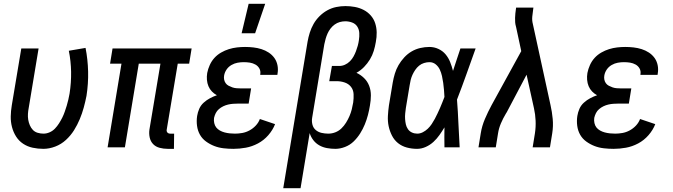

<svg xmlns="http://www.w3.org/2000/svg" viewBox="-20 -775 3540 1010"><path d="M208 8Q179 8 151.5 2Q124 -4 101.5 -19Q79 -34 64.5 -57Q50 -80 43 -107Q36 -134 36.5 -162.5Q37 -191 42 -221L92 -520H183L131 -207Q128 -192 127 -176Q126 -160 128.5 -145Q131 -130 137 -116Q143 -102 153 -91.5Q163 -81 178 -76.5Q193 -72 209 -72Q225 -72 241 -79Q257 -86 269 -98.5Q281 -111 290.5 -126Q300 -141 307.5 -156Q315 -171 320.5 -187Q326 -203 331 -219Q336 -235 339.5 -251Q343 -267 346 -283Q355 -341 354 -397.5Q353 -454 342 -508L430 -523Q442 -462 443.5 -398.5Q445 -335 435 -271Q429 -240 420.5 -209Q412 -178 399.5 -148Q387 -118 369.5 -90Q352 -62 327 -39Q302 -16 270.5 -4Q239 8 208 8Z M895 8H862Q840 8 819.5 2.5Q799 -3 785.5 -17Q772 -31 767.5 -51.5Q763 -72 766 -93L824 -440H710L637 0H546L619 -440H559L572 -520H988L975 -440H915L857 -93Q856 -89 857 -85Q858 -81 860.5 -78Q863 -75 867 -73.5Q871 -72 876 -72H896Z M1208 8Q1182 8 1156 5Q1130 2 1107 -7Q1084 -16 1064 -30.5Q1044 -45 1032 -66Q1020 -87 1016.5 -113Q1013 -139 1017 -165Q1020 -184 1028 -202.5Q1036 -221 1051.5 -235Q1067 -249 1085 -258.5Q1103 -268 1121 -274Q1106 -282 1094.5 -294Q1083 -306 1076.5 -321.5Q1070 -337 1068.5 -355Q1067 -373 1070 -391Q1074 -412 1083.5 -433Q1093 -454 1108 -470.5Q1123 -487 1143 -498.5Q1163 -510 1184 -516.5Q1205 -523 1226.5 -525.5Q1248 -528 1269 -528Q1291 -528 1313 -525.5Q1335 -523 1355.5 -516.5Q1376 -510 1393.5 -498.5Q1411 -487 1423 -470.5Q1435 -454 1439.5 -432.5Q1444 -411 1440 -388L1439 -381H1349V-384Q1352 -401 1344.5 -414.5Q1337 -428 1323.5 -435.5Q1310 -443 1294.5 -445.5Q1279 -448 1262 -448Q1246 -448 1229.5 -445Q1213 -442 1197.5 -433Q1182 -424 1172 -409.5Q1162 -395 1159 -378Q1157 -367 1159 -356.5Q1161 -346 1167 -337.5Q1173 -329 1182.5 -324Q1192 -319 1202 -315.5Q1212 -312 1223 -311Q1234 -310 1245 -310H1301L1288 -230H1232Q1219 -230 1206 -229Q1193 -228 1180 -225Q1167 -222 1154.5 -216Q1142 -210 1131.5 -201Q1121 -192 1115 -180Q1109 -168 1106 -155Q1104 -141 1107 -127.5Q1110 -114 1117.5 -104.5Q1125 -95 1136.5 -88.5Q1148 -82 1161 -78.5Q1174 -75 1188 -73.5Q1202 -72 1216 -72Q1235 -72 1254.5 -75.5Q1274 -79 1292.5 -89Q1311 -99 1325.5 -114.5Q1340 -130 1347 -149L1427 -122Q1415 -91 1391.5 -64Q1368 -37 1337 -20.5Q1306 -4 1273 2Q1240 8 1208 8ZM1251 -600 1288 -755H1375L1322 -600Z M1470 215 1598 -556Q1602 -579 1609.5 -603Q1617 -627 1629.5 -649Q1642 -671 1660.5 -689.5Q1679 -708 1701.5 -720.5Q1724 -733 1748.5 -738Q1773 -743 1797 -743Q1822 -743 1846.5 -738.5Q1871 -734 1892.5 -723Q1914 -712 1930 -694Q1946 -676 1953.5 -653Q1961 -630 1961.5 -605Q1962 -580 1957 -554Q1953 -530 1946 -507Q1939 -484 1926 -462.5Q1913 -441 1895 -422.5Q1877 -404 1855 -392Q1877 -382 1895 -364.5Q1913 -347 1922 -323.5Q1931 -300 1931 -273.5Q1931 -247 1926 -220Q1922 -195 1915.5 -170Q1909 -145 1899 -120.5Q1889 -96 1874.5 -73Q1860 -50 1840.5 -31Q1821 -12 1795 -2Q1769 8 1744 8Q1722 8 1700 4Q1678 0 1659.5 -10.5Q1641 -21 1628 -38Q1615 -55 1609 -75L1561 215ZM1707 -72Q1726 -72 1744 -79Q1762 -86 1776 -99.5Q1790 -113 1800.5 -130Q1811 -147 1818.5 -164.5Q1826 -182 1830.5 -200Q1835 -218 1838 -236Q1841 -258 1840 -280Q1839 -302 1826.5 -318Q1814 -334 1793.5 -341Q1773 -348 1751 -348H1712L1726 -428H1765Q1780 -428 1794.5 -434.5Q1809 -441 1820.5 -452.5Q1832 -464 1839.5 -477.5Q1847 -491 1852.5 -505.5Q1858 -520 1862 -534.5Q1866 -549 1868 -564Q1871 -583 1870 -601.5Q1869 -620 1859.5 -635Q1850 -650 1832.5 -656.5Q1815 -663 1796 -663Q1782 -663 1767.5 -659Q1753 -655 1740.5 -646Q1728 -637 1718.5 -624.5Q1709 -612 1703 -598.5Q1697 -585 1693 -571Q1689 -557 1686 -542L1622 -155Q1619 -137 1623.5 -119.5Q1628 -102 1641 -91Q1654 -80 1671.5 -76Q1689 -72 1707 -72Z M2174 8Q2146 8 2120 1Q2094 -6 2074 -22Q2054 -38 2042 -61.5Q2030 -85 2024.5 -111Q2019 -137 2020.5 -165Q2022 -193 2026 -221L2046 -341Q2050 -364 2057 -387.5Q2064 -411 2076.5 -432.5Q2089 -454 2106.5 -473Q2124 -492 2145.5 -504.5Q2167 -517 2191 -522.5Q2215 -528 2239 -528Q2264 -528 2286.5 -517.5Q2309 -507 2324 -489Q2339 -471 2348 -448.5Q2357 -426 2363 -402Q2373 -432 2382.5 -461.5Q2392 -491 2402 -520H2482Q2458 -453 2434 -385.5Q2410 -318 2384 -251Q2389 -188 2391.5 -125.5Q2394 -63 2398 0H2318Q2317 -26 2317.5 -52.5Q2318 -79 2318 -105Q2306 -85 2292 -65Q2278 -45 2260 -28.5Q2242 -12 2219.5 -2Q2197 8 2174 8ZM2175 -72Q2190 -72 2204.5 -79.5Q2219 -87 2230.5 -98Q2242 -109 2251 -122.5Q2260 -136 2267.5 -150Q2275 -164 2281.5 -178Q2288 -192 2294.5 -206.5Q2301 -221 2306.5 -235.5Q2312 -250 2318 -265Q2317 -284 2315.5 -302.5Q2314 -321 2311.5 -339Q2309 -357 2305 -375Q2301 -393 2293.5 -409Q2286 -425 2272 -436.5Q2258 -448 2239 -448Q2225 -448 2210.5 -443.5Q2196 -439 2184.5 -429.5Q2173 -420 2164.5 -407.5Q2156 -395 2150 -382Q2144 -369 2140.5 -355Q2137 -341 2135 -327L2115 -207Q2113 -193 2111.5 -178Q2110 -163 2111 -148.5Q2112 -134 2115 -120.5Q2118 -107 2126 -95.5Q2134 -84 2147 -78Q2160 -72 2175 -72Z M2497 0 2509 -74Q2515 -112 2531 -149.5Q2547 -187 2566 -222L2722 -506L2695 -632Q2695 -633 2694.5 -634Q2694 -635 2694 -636Q2691 -646 2690 -657.5Q2689 -669 2689.5 -681Q2690 -693 2691 -704.5Q2692 -716 2694 -728L2695 -735H2786L2785 -728Q2782 -708 2780 -688Q2778 -668 2783 -649L2876 -222Q2884 -187 2887.5 -149.5Q2891 -112 2885 -74L2873 0H2782L2794 -74Q2799 -107 2797.5 -140.5Q2796 -174 2789 -205L2750 -382L2646 -185Q2645 -183 2643.5 -181Q2642 -179 2641 -177Q2626 -152 2615 -126Q2604 -100 2600 -74L2588 0Z M3208 8Q3182 8 3156 5Q3130 2 3107 -7Q3084 -16 3064 -30.5Q3044 -45 3032 -66Q3020 -87 3016.5 -113Q3013 -139 3017 -165Q3020 -184 3028 -202.5Q3036 -221 3051.5 -235Q3067 -249 3085 -258.5Q3103 -268 3121 -274Q3106 -282 3094.5 -294Q3083 -306 3076.5 -321.5Q3070 -337 3068.5 -355Q3067 -373 3070 -391Q3074 -412 3083.5 -433Q3093 -454 3108 -470.5Q3123 -487 3143 -498.5Q3163 -510 3184 -516.5Q3205 -523 3226.5 -525.5Q3248 -528 3269 -528Q3291 -528 3313 -525.5Q3335 -523 3355.5 -516.5Q3376 -510 3393.5 -498.5Q3411 -487 3423 -470.5Q3435 -454 3439.5 -432.5Q3444 -411 3440 -388L3439 -381H3349V-384Q3352 -401 3344.5 -414.5Q3337 -428 3323.5 -435.5Q3310 -443 3294.5 -445.5Q3279 -448 3262 -448Q3246 -448 3229.5 -445Q3213 -442 3197.5 -433Q3182 -424 3172 -409.5Q3162 -395 3159 -378Q3157 -367 3159 -356.5Q3161 -346 3167 -337.5Q3173 -329 3182.5 -324Q3192 -319 3202 -315.5Q3212 -312 3223 -311Q3234 -310 3245 -310H3301L3288 -230H3232Q3219 -230 3206 -229Q3193 -228 3180 -225Q3167 -222 3154.5 -216Q3142 -210 3131.5 -201Q3121 -192 3115 -180Q3109 -168 3106 -155Q3104 -141 3107 -127.5Q3110 -114 3117.5 -104.5Q3125 -95 3136.5 -88.5Q3148 -82 3161 -78.5Q3174 -75 3188 -73.5Q3202 -72 3216 -72Q3235 -72 3254.5 -75.5Q3274 -79 3292.5 -89Q3311 -99 3325.5 -114.5Q3340 -130 3347 -149L3427 -122Q3415 -91 3391.5 -64Q3368 -37 3337 -20.5Q3306 -4 3273 2Q3240 8 3208 8Z"/></svg>

Font: Iosevka Term Curly Medium
Style: Italic
Weight: 500
Italic angle: -9°
Designer: Belleve Invis
Foundry: Belleve Invis
Version: Version 32.3.0